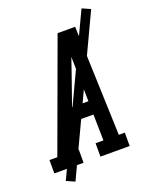

<svg xmlns="http://www.w3.org/2000/svg" viewBox="-188 -908 853 1080"><g transform="rotate(-20 238.0 -368.0)"><path d="M-24 0V-80H23L263 -735H368L391 -80H427V0H252V-80H299L296 -236H169L115 -80H151V0ZM295 -316 292 -490Q291 -513 291 -536.5Q291 -560 290 -583Q282 -560 274 -536.5Q266 -513 258 -490L197 -316ZM72 84 22 62 437 -820 487 -798Z"/></g></svg>

Font: Iosevka Slab Medium
Style: Italic
Weight: 500
Italic angle: -9°
Monospace: yes
Designer: Belleve Invis
Foundry: Belleve Invis
Version: Version 11.1.0; ttfautohint (v1.8.3)